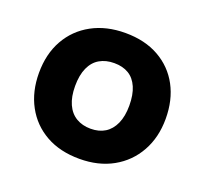

<svg xmlns="http://www.w3.org/2000/svg" viewBox="-98 -635 809 759"><g transform="rotate(20 306.5 -256.0)"><path d="M306 9Q224 9 164.5 -24.5Q105 -58 72.5 -118Q40 -178 40 -256Q40 -336 73.5 -395.5Q107 -455 167.5 -488Q228 -521 308 -521Q390 -521 449.5 -487.5Q509 -454 541 -394.5Q573 -335 573 -256Q573 -178 539.5 -118Q506 -58 446 -24.5Q386 9 306 9ZM307 -118Q342 -118 367 -133.5Q392 -149 406 -180Q420 -211 420 -256Q420 -302 406.5 -333Q393 -364 368 -379Q343 -394 307 -394Q272 -394 246 -379Q220 -364 206 -333Q192 -302 192 -256Q192 -211 206 -180Q220 -149 246 -133.5Q272 -118 307 -118Z"/></g></svg>

Font: REM SemiBold
Style: Regular
Weight: 600
Designer: Octavio Pardo
Foundry: Ashler Design
Version: Version 1.005;gftools[0.9.28]